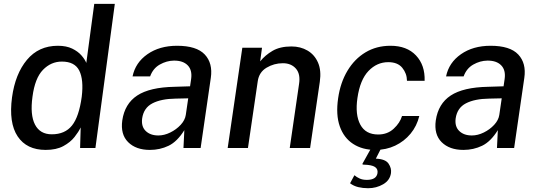

<svg xmlns="http://www.w3.org/2000/svg" viewBox="-20 -763 2774 990"><path d="M215.5 10Q117.5 10 71 -59.8Q24.5 -129.5 42 -261Q58.5 -382 119 -454.5Q179.5 -527 278.5 -527Q322 -527 352 -512.5Q382 -498 400 -477.2Q418 -456.5 425 -438.5L466 -743H572L472 0H393L396 -106Q385.5 -83.5 364.2 -56.5Q343 -29.5 306.8 -9.8Q270.5 10 215.5 10ZM247 -70.5Q315 -70.5 351.2 -115.8Q387.5 -161 401.5 -264.5Q412 -352 388.8 -398.8Q365.5 -445.5 299 -445.5Q243 -445.5 201.5 -402.8Q160 -360 147.5 -264.5Q134.5 -170.5 160.5 -120.5Q186.5 -70.5 247 -70.5Z M753 10Q681 10 640.8 -30Q600.5 -70 610.5 -142Q623 -228 687.5 -270.5Q752 -313 880.5 -315.5L960 -318L965.5 -355.5Q972 -401.5 947.8 -426.2Q923.5 -451 876.5 -450.5Q839 -450 804 -430.2Q769 -410.5 754 -369H663.5Q678 -440 740.2 -483.5Q802.5 -527 893 -527Q993.5 -527 1035.8 -482Q1078 -437 1067 -361.5L1014.5 0H926L930.5 -92Q894 -33 849.5 -11.5Q805 10 753 10ZM796.5 -64.5Q827 -64.5 858 -79.8Q889 -95 911.5 -119.2Q934 -143.5 938 -170.5L950.5 -256L885.5 -254.5Q811 -253.5 766 -230.2Q721 -207 713 -152.5Q707.5 -111 731.2 -87.8Q755 -64.5 796.5 -64.5Z M1154 0 1229.5 -517H1331L1321.5 -446.5Q1346.5 -478 1385.2 -500.8Q1424 -523.5 1483 -523.5Q1529.5 -523.5 1565.8 -502.2Q1602 -481 1619.8 -440.2Q1637.5 -399.5 1629 -341L1579 0H1474L1522 -330Q1530 -381.5 1505.8 -409.2Q1481.5 -437 1438.5 -437Q1393 -437 1354.2 -413.8Q1315.5 -390.5 1309 -344L1258.5 0Z M1915.5 10Q1848.5 10 1800.8 -21Q1753 -52 1732 -111.5Q1711 -171 1723.5 -256.5Q1735 -337 1771.5 -398Q1808 -459 1864.5 -493Q1921 -527 1993.5 -527Q2078 -527 2125 -477Q2172 -427 2169.5 -346.5H2078.5Q2078 -384.5 2054.2 -413.5Q2030.5 -442.5 1982 -442.5Q1923.5 -442.5 1880 -397Q1836.5 -351.5 1823 -257.5Q1810.5 -171.5 1837.8 -120.5Q1865 -69.5 1930 -69.5Q1978 -69.5 2010.2 -99.5Q2042.5 -129.5 2053 -165H2142Q2129.5 -113 2096.8 -73.5Q2064 -34 2017.5 -12Q1971 10 1915.5 10ZM1878 207.5Q1851 207.5 1827.2 201.8Q1803.5 196 1785 182L1807.5 140.5Q1819 150.5 1834.5 157.5Q1850 164.5 1871.5 164.5Q1921 164.5 1926.5 129.5Q1929.5 108.5 1913.2 97.8Q1897 87 1855.5 86Q1845 86 1850.5 78.5L1897 -5H1948.5L1918 55Q1967.5 57 1983.5 80.8Q1999.5 104.5 1996 129.5Q1990.5 167 1955.5 187.2Q1920.5 207.5 1878 207.5Z M2369.5 10Q2297.5 10 2257.2 -30Q2217 -70 2227 -142Q2239.5 -228 2304 -270.5Q2368.5 -313 2497 -315.5L2576.5 -318L2582 -355.5Q2588.5 -401.5 2564.2 -426.2Q2540 -451 2493 -450.5Q2455.5 -450 2420.5 -430.2Q2385.5 -410.5 2370.5 -369H2280Q2294.5 -440 2356.8 -483.5Q2419 -527 2509.5 -527Q2610 -527 2652.2 -482Q2694.5 -437 2683.5 -361.5L2631 0H2542.5L2547 -92Q2510.5 -33 2466 -11.5Q2421.5 10 2369.5 10ZM2413 -64.5Q2443.5 -64.5 2474.5 -79.8Q2505.5 -95 2528 -119.2Q2550.5 -143.5 2554.5 -170.5L2567 -256L2502 -254.5Q2427.5 -253.5 2382.5 -230.2Q2337.5 -207 2329.5 -152.5Q2324 -111 2347.8 -87.8Q2371.5 -64.5 2413 -64.5Z"/></svg>

Font: Public Sans Medium
Style: Italic
Weight: 500
Italic angle: -8°
Designer: The Public Sans project authors (U.S. Web Design System). Libre Franklin designed by Pablo Impallari and Rodrigo Fuenzal
Version: Version 1.007; ttfautohint (v1.8.1) -l 8 -r 50 -G 200 -x 14 